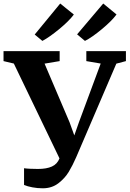

<svg xmlns="http://www.w3.org/2000/svg" viewBox="-38 -1026 717 1062"><path d="M439.5 -743H658.5V-688L605.5 -674L383.5 -156.5Q364 -111.5 342.5 -75.8Q321 -40 284.8 -12.2Q248.5 15.5 198.5 15.5Q169 15.5 141.2 10.2Q113.5 5 95 -3V-95.5Q107 -93.5 130.2 -92.5Q153.5 -91.5 172 -91.5Q219.5 -91.5 249.2 -105Q279 -118.5 291 -150L38.5 -674.5L-18.5 -688V-743H292V-688L208.5 -674L347 -349L373 -277L398.5 -349.5L519 -674.5L439.5 -688ZM370.5 -945.5Q344 -910 289.8 -865.2Q235.5 -820.5 197 -800H196L154 -835L295 -1006.5ZM606.5 -946Q580 -910 525.5 -864.8Q471 -819.5 432.5 -800H431.5L388.5 -836L533 -1006.5Z"/></svg>

Font: Merriweather Text
Style: Bold
Weight: 700
Designer: Eben Sorkin
Foundry: Eben Sorkin
Version: Version 2.100